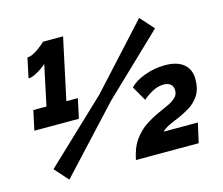

<svg xmlns="http://www.w3.org/2000/svg" viewBox="-104 -868 1178 1016"><g transform="rotate(-15 485.0 -360.5)"><path d="M311 -395 288 -288H44L67 -395H139L186 -616Q177 -607 159 -594.5Q141 -582 121 -572.5Q101 -563 86 -563L109 -672Q124 -672 141 -680.5Q158 -689 173.5 -700.5Q189 -712 199.5 -721Q210 -730 210 -731H320L248 -395ZM89 -65 426 -384 734 -721 801 -646 478 -337 156 10ZM523 1Q536 -65 565.5 -105.5Q595 -146 632 -170Q669 -194 705 -210Q736 -224 762 -236Q788 -248 804 -264Q820 -280 819 -305Q818 -325 804.5 -336Q791 -347 769 -347Q736 -347 705.5 -330.5Q675 -314 653 -294L607 -374Q634 -404 688.5 -424Q743 -444 801 -444Q867 -444 902.5 -414.5Q938 -385 938 -332Q938 -276 915 -242Q892 -208 860 -189Q828 -170 801 -158Q768 -145 743 -133Q718 -121 704 -106H891L867 1Z"/></g></svg>

Font: Raleway Black
Style: Italic
Weight: 900
Italic angle: -12°
Designer: Matt McInerney, Pablo Impallari, Rodrigo Fuenzalida
Foundry: Matt McInerney, Pablo Impallari, Rodrigo Fuenzalida
Version: Version 4.101;RELEASE